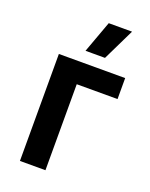

<svg xmlns="http://www.w3.org/2000/svg" viewBox="-138 -803 684 877"><g transform="rotate(20 204.0 -365.0)"><path d="M273.9 -575.2H179.2L235.8 -730H349.1ZM69.8 0V-520H392.1V-418H193.8V0Z"/></g></svg>

Font: Fixel Text SemiBold
Style: Regular
Weight: 600
Width: 4
Designer: AlfaBravo + MacPaw
Foundry: Kyrylo Tkachov, Marchela Mozhyna, Serhii Makarenko, Maria Weinstein, Zakhar Kryvoshyya
Version: Version 1.211